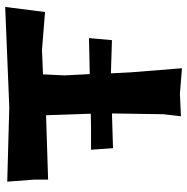

<svg xmlns="http://www.w3.org/2000/svg" viewBox="-11 -689 716 734"><g transform="rotate(-90 347.0 -322.0)"><path d="M141.6 -332 147.5 -248 280.3 -252 277.3 -54.7 269.5 11.7 355.5 7.8 453.1 15.6 437.5 -179.7 433.6 -255.9H438.5L560.5 -252L568.4 -339.8L430.7 -336.9L425.8 -433.6L429.7 -515.6L523.4 -519.5L668 -507.8L687.5 -660.2L304.7 -644.5L19.5 -652.3L27.3 -550.8V-496.1L273.4 -503.9L279.3 -333L231.4 -332Z"/></g></svg>

Font: MaokenAssortedSans-TC
Style: Regular
Weight: 500
Version: Version 0.83